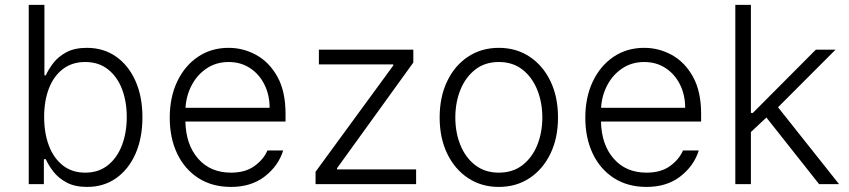

<svg xmlns="http://www.w3.org/2000/svg" viewBox="-20 -747 3445 779"><path d="M96.6 0V-727.3H160.2V-441.4H165.8Q176.8 -465.9 196.7 -491.7Q216.6 -517.4 249.6 -535.2Q282.7 -552.9 332.4 -552.9Q399.9 -552.9 450.5 -517.6Q501.1 -482.2 529.5 -418.9Q557.9 -355.5 557.9 -271.3Q557.9 -186.8 529.7 -123Q501.4 -59.3 451 -24Q400.6 11.4 333.5 11.4Q283.7 11.4 250.5 -6.4Q217.3 -24.1 197.1 -50.2Q176.8 -76.3 165.8 -101.2H158V0ZM159.1 -272.4Q159.1 -206.7 178.6 -155.5Q198.2 -104.4 235.4 -75.5Q272.7 -46.5 325.6 -46.5Q380 -46.5 417.6 -76.5Q455.3 -106.5 474.8 -157.7Q494.3 -208.8 494.3 -272.4Q494.3 -335.2 475 -385.7Q455.6 -436.1 418 -465.7Q380.3 -495.4 325.6 -495.4Q272.4 -495.4 235.1 -466.8Q197.8 -438.2 178.4 -388Q159.1 -337.7 159.1 -272.4Z M917.3 11.4Q840.9 11.4 785.2 -24.3Q729.4 -60 699 -123.4Q668.7 -186.8 668.7 -269.5Q668.7 -352.3 699 -416.2Q729.4 -480.1 783.2 -516.5Q837 -552.9 907.7 -552.9Q967 -552.9 1019.7 -524Q1072.4 -495 1105.5 -435.7Q1138.5 -376.4 1138.5 -285.2V-253.9H732.2Q734.4 -159.4 784.1 -103Q833.8 -46.5 917.3 -46.5Q975.5 -46.5 1012.4 -73.3Q1049.4 -100.1 1065 -136.4H1128.9Q1109.4 -73.9 1054.3 -31.2Q999.3 11.4 917.3 11.4ZM732.6 -309.7H1073.9Q1073.9 -362.2 1052.7 -404.3Q1031.6 -446.4 994.1 -470.9Q956.7 -495.4 907.7 -495.4Q858 -495.4 819.6 -470.2Q781.2 -445 758.5 -402.7Q735.8 -360.4 732.6 -309.7Z M1260.3 0V-50.1L1575.6 -481.2V-485.8H1273.8V-545.5H1657V-493.3L1347.3 -64.3V-59.7H1668.3V0Z M2003.9 11.4Q1933.2 11.4 1879.1 -24.5Q1824.9 -60.4 1794.4 -123.8Q1763.8 -187.1 1763.8 -270.2Q1763.8 -354 1794.4 -417.6Q1824.9 -481.2 1879.1 -517Q1933.2 -552.9 2003.9 -552.9Q2074.6 -552.9 2128.7 -517Q2182.9 -481.2 2213.4 -417.6Q2244 -354 2244 -270.2Q2244 -187.1 2213.4 -123.8Q2182.9 -60.4 2128.7 -24.5Q2074.6 11.4 2003.9 11.4ZM2003.9 -46.5Q2060.7 -46.5 2100 -77.1Q2139.2 -107.6 2159.8 -158.4Q2180.4 -209.2 2180.4 -270.2Q2180.4 -331.3 2159.8 -382.5Q2139.2 -433.6 2100 -464.5Q2060.7 -495.4 2003.9 -495.4Q1947.4 -495.4 1908 -464.5Q1868.6 -433.6 1848 -382.5Q1827.4 -331.3 1827.4 -270.2Q1827.4 -209.2 1848 -158.4Q1868.6 -107.6 1908 -77.1Q1947.4 -46.5 2003.9 -46.5Z M2603.3 11.4Q2527 11.4 2471.2 -24.3Q2415.5 -60 2385.1 -123.4Q2354.8 -186.8 2354.8 -269.5Q2354.8 -352.3 2385.1 -416.2Q2415.5 -480.1 2469.3 -516.5Q2523.1 -552.9 2593.8 -552.9Q2653.1 -552.9 2705.8 -524Q2758.5 -495 2791.5 -435.7Q2824.6 -376.4 2824.6 -285.2V-253.9H2418.3Q2420.5 -159.4 2470.2 -103Q2519.9 -46.5 2603.3 -46.5Q2661.6 -46.5 2698.5 -73.3Q2735.4 -100.1 2751.1 -136.4H2815Q2795.5 -73.9 2740.4 -31.2Q2685.4 11.4 2603.3 11.4ZM2418.7 -309.7H2759.9Q2759.9 -362.2 2738.8 -404.3Q2717.7 -446.4 2680.2 -470.9Q2642.8 -495.4 2593.8 -495.4Q2544 -495.4 2505.7 -470.2Q2467.3 -445 2444.6 -402.7Q2421.9 -360.4 2418.7 -309.7Z M2963.4 0V-727.3H3026.6V-288.7H3034.4L3290.1 -545.5H3370L3136.7 -311.8L3384.2 0H3303.3L3089.5 -270.2L3026.6 -211.3V0Z"/></svg>

Font: Inter Zeller Light
Style: Regular
Weight: 300
Designer: Rasmus Andersson; Joe Bland
Foundry: zeller
Version: Version 3.015;git-dec3a8cb1